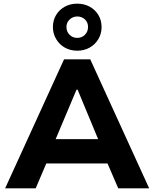

<svg xmlns="http://www.w3.org/2000/svg" viewBox="-20 -1029 844 1049"><path d="M8 0 330 -705H473L795 0H626L542 -195L609 -136H192L258 -195L175 0ZM398 -539 269 -233 244 -269H557L531 -233L404 -539ZM402 -752Q364 -752 334 -769Q304 -786 286.5 -816Q269 -846 269 -881Q269 -918 286.5 -947Q304 -976 334 -992.5Q364 -1009 402 -1009Q440 -1009 470 -992.5Q500 -976 517.5 -947Q535 -918 535 -881Q535 -845 517.5 -815.5Q500 -786 470 -769Q440 -752 402 -752ZM402 -822Q427 -822 444 -839Q461 -856 461 -882Q461 -907 444 -923Q427 -939 402 -939Q378 -939 360.5 -922.5Q343 -906 343 -882Q343 -856 360 -839Q377 -822 402 -822Z"/></svg>

Font: Nunito Sans 7pt ExtraBold
Style: Regular
Weight: 800
Designer: Vernon Adams
Foundry: Vernon Adams
Version: Version 3.101;gftools[0.9.27]